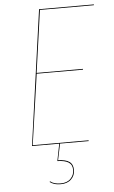

<svg xmlns="http://www.w3.org/2000/svg" viewBox="-59 -720 570 962"><g transform="rotate(-5 225.5 -238.5)"><path d="M179 -676 135 -363H368V-359H135L84 -4H365V0H221L204 82Q242 83 260.5 96Q279 109 279 138Q279 165 260 184Q241 203 207 203Q188 203 175.5 199Q163 195 152 187L155 184Q173 199 207 199Q240 199 257.5 180.5Q275 162 275 138Q275 111 256.5 99Q238 87 200 86L217 0H80L175 -680H451L450 -676Z"/></g></svg>

Font: Fira Sans Condensed Four
Style: Italic
Weight: 100
Width: 3
Italic angle: -8°
Designer: bBox Type GmbH & Carrois Corporate GbR & Edenspiekermann AG
Foundry: bBox Type GmbH & Carrois Corporate GbR & Edenspiekermann AG
Version: Version 4.301